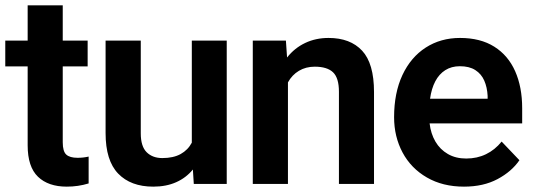

<svg xmlns="http://www.w3.org/2000/svg" viewBox="-23 -687 1995 717"><path d="M266.7 -97.7Q288 -97.7 308 -102.3L308 -2Q269 10 226.3 10Q157.3 10 118.8 -27Q80.3 -64 80.3 -144.3V-439H-3.3V-535.3H80.3V-667H211.3V-535.3H304.3V-439H211.3V-155.7Q211.3 -121.7 224.5 -109.7Q237.7 -97.7 266.7 -97.7Z M823.7 0H700.7L697.3 -54Q672.3 -23.3 635.2 -6.7Q598 10 549.3 10Q465.3 10 418.3 -38.7Q371.3 -87.3 371.3 -190V-535.3H502.7V-189Q502.7 -140.3 524.7 -118.5Q546.7 -96.7 583.3 -96.7Q624.3 -96.7 651.7 -111.8Q679 -127 693.3 -154.3V-535.3H823.7Z M921 -535.3H1044.7L1049 -472.3Q1077 -507.7 1116.5 -526.5Q1156 -545.3 1204 -545.3Q1285 -545.3 1329.3 -497.7Q1373.7 -450 1373.7 -343.3V0H1242.7V-344.3Q1242.7 -396 1220.7 -417Q1198.7 -438 1152.3 -438Q1119 -438 1093.2 -422.5Q1067.3 -407 1052.3 -379.3V0H921Z M1448.7 -249.3Q1448.7 -340 1479.8 -406.7Q1511 -473.3 1566.8 -509.3Q1622.7 -545.3 1695 -545.3Q1771 -545.3 1822.8 -512.7Q1874.7 -480 1900.8 -421Q1927 -362 1927 -282.7V-226.3H1581.3Q1585.7 -188 1603 -158.3Q1620.3 -128.7 1649.7 -111.8Q1679 -95 1718 -95Q1758.7 -95 1792 -111.2Q1825.3 -127.3 1850.3 -158.3L1916.7 -88.7Q1887.7 -46.3 1835 -18.2Q1782.3 10 1709.7 10Q1630.3 10 1571.2 -24.2Q1512 -58.3 1480.3 -117.5Q1448.7 -176.7 1448.7 -249.3ZM1583 -318.3H1798V-329Q1796.3 -361 1785.5 -385.8Q1774.7 -410.7 1752.2 -425.2Q1729.7 -439.7 1694.3 -439.7Q1663 -439.7 1639.8 -425Q1616.7 -410.3 1602.5 -383.3Q1588.3 -356.3 1583 -318.3Z"/></svg>

Font: FreesentationVF
Style: Regular
Weight: 400
Designer: glyphs from Roboto by Christian Robertson / Hangul glyphs from Noto Sans CJK(Source Han Sans) by Jang Soo-young and Kang
Foundry: PT&
Version: Version 2.001;Glyphs 3.3.1 (3343)